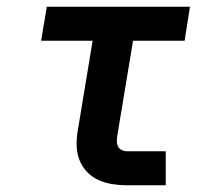

<svg xmlns="http://www.w3.org/2000/svg" viewBox="-20 -550 640 570"><path d="M357 0Q335 0 313 -3.5Q291 -7 271.5 -16Q252 -25 237.5 -40.5Q223 -56 215.5 -76Q208 -96 207.5 -118.5Q207 -141 211 -163L255 -429H102L119 -530H544L528 -429H375L328 -146Q327 -138 327 -130Q327 -122 330.5 -115Q334 -108 341.5 -104.5Q349 -101 357 -101H472V0Z"/></svg>

Font: Iosevka Slab Extended Oblique
Style: Bold
Weight: 700
Width: 7
Italic angle: -9°
Monospace: yes
Designer: Belleve Invis
Foundry: Belleve Invis
Version: Version 11.1.1; ttfautohint (v1.8.3)